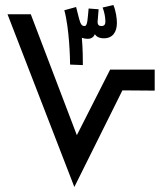

<svg xmlns="http://www.w3.org/2000/svg" viewBox="-20 -747 658 767"><path d="M311 -487C311 -509 311 -548 307 -596C313 -594 321 -592 331 -592C345 -592 354 -599 359 -610C365 -601 376 -594 395 -594C430 -594 447 -619 447 -655C447 -674 443 -703 433 -727L390 -717C397 -699 401 -677 401 -662C401 -652 399 -643 385 -643C376 -643 369 -647 370 -662L374 -710L334 -713C330 -673 330 -643 318 -643C306 -643 302 -651 296 -672L284 -719L237 -706C257 -633 260 -512 260 -489ZM277 0 469 -386 598 -385V-469H420L287 -207L103 -690H10Z"/></svg>

Font: Noto Sans Arabic UI XCn Md
Style: Regular
Weight: 500
Width: 2
Designer: Monotype Design Team, Nadine Chahine and Nizar Qandah
Foundry: Monotype Imaging Inc.
Version: Version 2.010